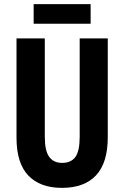

<svg xmlns="http://www.w3.org/2000/svg" viewBox="-20 -900 602 930"><path d="M502 -235Q502 -112 445.5 -51Q389 10 280 10Q174 10 117 -50Q60 -110 60 -232V-714H197V-237Q197 -169 218.5 -140Q240 -111 281 -111Q324 -111 345 -139.5Q366 -168 366 -238V-714H502ZM419 -880V-785H143V-880Z"/></svg>

Font: Noto Sans Armenian ExtraCondensed
Style: Bold
Weight: 700
Width: 2
Designer: Monotype Design Team
Foundry: Monotype Imaging Inc.
Version: Version 2.008; ttfautohint (v1.8.4.7-5d5b)